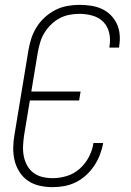

<svg xmlns="http://www.w3.org/2000/svg" viewBox="-20 -763 540 791"><path d="M197 8Q169 8 142.5 2Q116 -4 95 -18.5Q74 -33 60 -55Q46 -77 40 -102.5Q34 -128 34.5 -155.5Q35 -183 40 -210L97 -555Q101 -580 109 -604.5Q117 -629 131 -651.5Q145 -674 165 -692Q185 -710 208.5 -722Q232 -734 257.5 -738.5Q283 -743 307 -743Q331 -743 354.5 -739.5Q378 -736 399 -726.5Q420 -717 436 -701Q452 -685 461.5 -664.5Q471 -644 473 -620.5Q475 -597 471 -573Q471 -571 471 -570Q471 -569 470 -567H431Q431 -568 431 -569Q431 -570 431 -572Q436 -600 430 -627Q424 -654 406 -672.5Q388 -691 361.5 -698.5Q335 -706 307 -706Q287 -706 266 -702Q245 -698 226 -688Q207 -678 191 -662.5Q175 -647 163.5 -628.5Q152 -610 146 -590Q140 -570 136 -549L109 -386H312L306 -349H103L79 -204Q76 -183 75 -161.5Q74 -140 78 -119.5Q82 -99 92 -81Q102 -63 118 -51Q134 -39 154.5 -34Q175 -29 197 -29Q226 -29 255.5 -38Q285 -47 308.5 -68Q332 -89 346.5 -117Q361 -145 365 -174H405Q401 -150 392 -126.5Q383 -103 369 -81.5Q355 -60 335.5 -42Q316 -24 293 -12.5Q270 -1 245.5 3.5Q221 8 197 8Z"/></svg>

Font: Iosevka SS04 XLt Obl
Style: Regular
Weight: 200
Italic angle: -9°
Monospace: yes
Designer: Belleve Invis
Foundry: Belleve Invis
Version: Version 19.0.0; ttfautohint (v1.8.4)